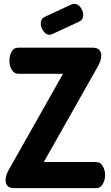

<svg xmlns="http://www.w3.org/2000/svg" viewBox="-20 -979 576 999"><path d="M54 0Q30 0 19.5 -11.5Q9 -23 9 -41Q9 -67 26 -96L308 -595H76Q54 -595 41.5 -615.5Q29 -636 29 -663Q29 -688 40 -709.5Q51 -731 76 -731H462Q485 -731 496 -719.5Q507 -708 507 -690Q507 -666 490 -635L208 -136H480Q503 -136 515 -114Q527 -92 527 -68Q527 -44 515 -22Q503 0 480 0ZM238 -798Q219 -798 205.5 -817.5Q192 -837 192 -856Q192 -881 212 -891L352 -956Q360 -959 366 -959Q386 -959 399.5 -940Q413 -921 413 -901Q413 -877 393 -867L253 -802Q249 -801 245.5 -799.5Q242 -798 238 -798Z"/></svg>

Font: Dosis ExtraLight ExtraBold
Style: Regular
Weight: 800
Version: Version 3.001; ttfautohint (v1.8.2)